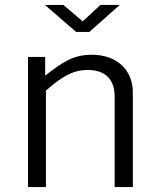

<svg xmlns="http://www.w3.org/2000/svg" viewBox="-20 -762 643 782"><path d="M167 0V-393C230 -448 275 -477 337 -477C412 -477 447 -436 447 -368V0H521V-386C521 -475 458 -539 354 -539C277 -539 234 -508 164 -454V-530H94V0ZM317 -675 238 -742H163L290 -632H344L468 -742H389Z"/></svg>

Font: Cheyenne Sans Light
Style: Regular
Weight: 300
Designer: The Public Sans project authors (U.S. Web Design System), Libre Franklin designed by Pablo Impallari and Rodrigo Fuenzal
Foundry: The Cheyenne Sans Project Authors
Version: Version 2.007